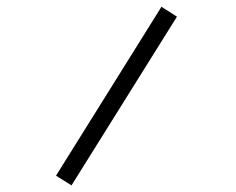

<svg xmlns="http://www.w3.org/2000/svg" viewBox="-20 -607 699 569"><path d="M504.4 -557.6 191.9 -57.6 146 -86.4 458.5 -586.9Z"/></svg>

Font: Yantramanav
Style: Regular
Weight: 400
Version: Version 1.000;PS 1.0;hotconv 1.0.72;makeotf.lib2.5.5900; ttf